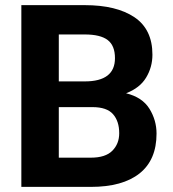

<svg xmlns="http://www.w3.org/2000/svg" viewBox="-20 -731 678 751"><path d="M335.4 0H63.5V-710.9H311.5Q435.5 -710.9 505.9 -663.6Q576.2 -616.2 576.2 -517.1Q576.2 -468.3 551.5 -427.5Q526.9 -386.7 473.1 -366.2Q536.6 -350.6 564.5 -305.7Q592.3 -260.7 592.3 -208.5Q592.3 -105.5 525.9 -52.7Q459.5 0 335.4 0ZM311.5 -596.2H210V-412.6H311.5Q429.7 -412.6 429.7 -503.4Q429.7 -552.7 401.1 -574.5Q372.6 -596.2 311.5 -596.2ZM446.3 -210Q446.3 -256.8 422.1 -284.4Q397.9 -312 341.8 -312H210V-114.3H335.4Q392.6 -114.3 419.4 -141.4Q446.3 -168.5 446.3 -210Z"/></svg>

Font: Vazirmatn RD UI FD
Style: Bold
Weight: 700
Designer: Saber Rastikerdar
Foundry: Saber Rastikerdar
Version: Version 33.003